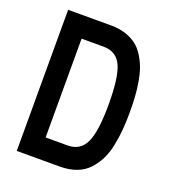

<svg xmlns="http://www.w3.org/2000/svg" viewBox="-127 -779 779 874"><g transform="rotate(20 262.5 -342.0)"><path d="M477.1 -341.8Q477.1 -295.4 473.9 -256.8Q470.7 -218.3 462.4 -177.7Q454.1 -137.2 438.5 -106.4Q422.9 -75.7 399.9 -51Q377 -26.4 342 -13.2Q307.1 0 262.7 0H53.7V-683.6H262.7Q301.8 -683.6 333.5 -673.1Q365.2 -662.6 387.2 -645.3Q409.2 -627.9 425.5 -601.3Q441.9 -574.7 451.7 -546.6Q461.4 -518.6 467.3 -482.4Q473.1 -446.3 475.1 -413.6Q477.1 -380.9 477.1 -341.8ZM262.7 -581.1H156.2V-102.5H262.7Q323.7 -102.5 349.1 -156.7Q374.5 -210.9 374.5 -341.8Q374.5 -473.6 349.9 -527.3Q325.2 -581.1 262.7 -581.1Z"/></g></svg>

Font: Anka/Coder Condensed
Style: Bold
Weight: 700
Width: 4
Monospace: yes
Version: Version 001.100